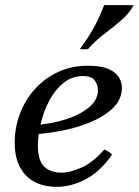

<svg xmlns="http://www.w3.org/2000/svg" viewBox="-20 -710 539 745"><path d="M221 -40Q250 -40 294.5 -59Q339 -78 385 -130Q394 -126 401 -121.5Q408 -117 415 -110Q369 -44 312.5 -14.5Q256 15 201 15Q122 15 79.5 -30.5Q37 -76 37 -155Q37 -215 57.5 -269Q78 -323 116 -365Q154 -407 206 -431Q258 -455 321 -455Q372 -455 400.5 -442.5Q429 -430 441 -410.5Q453 -391 453 -370Q453 -326 421 -293.5Q389 -261 337 -238.5Q285 -216 226 -204Q167 -192 113 -189L107 -224Q173 -228 230.5 -245.5Q288 -263 324 -292.5Q360 -322 360 -360Q360 -381 347.5 -398Q335 -415 303 -415Q259 -415 226 -388Q193 -361 171 -319Q149 -277 138 -230.5Q127 -184 127 -145Q127 -88 151 -64Q175 -40 221 -40ZM499 -690Q480 -656 448 -629Q416 -602 382.5 -576.5Q349 -551 322 -520Q306 -517 290 -520Q325 -567 346.5 -607Q368 -647 384 -690Z"/></svg>

Font: Poltawski Nowy
Style: Italic
Weight: 400
Italic angle: -12°
Designer: Adam Pótawski, Mateusz Machalski, Borys Kosmynka, Ania Wieluska
Foundry: Capitalics.wtf
Version: Version 1.001;gftools[0.9.25]